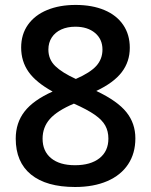

<svg xmlns="http://www.w3.org/2000/svg" viewBox="-20 -745 611 775"><path d="M43.5 -185.5Q43.5 -249 79.1 -294.9Q114.7 -340.8 192.4 -375.5Q125 -412.6 95.2 -455.1Q65.4 -497.6 65.4 -553.2Q65.4 -606.4 93 -645.3Q120.6 -684.1 170.4 -704.6Q220.2 -725.1 285.2 -725.1Q352.1 -725.1 401.4 -704.3Q450.7 -683.6 477.3 -644.5Q503.9 -605.5 503.9 -552.2Q503.9 -496.1 471.4 -453.6Q439 -411.1 368.7 -377.9Q454.1 -337.4 490.2 -292.2Q526.4 -247.1 526.4 -186.5Q526.4 -126 497.1 -81.8Q467.8 -37.6 412.8 -13.9Q357.9 9.8 283.2 9.8Q167 9.8 105.2 -40.5Q43.5 -90.8 43.5 -185.5ZM417.5 -185.5Q417.5 -215.3 405 -238Q392.6 -260.7 362.5 -281.7Q332.5 -302.7 278.3 -326.7Q210.4 -297.9 181.2 -264.6Q151.9 -231.4 151.9 -185.1Q151.9 -134.8 186.3 -106.4Q220.7 -78.1 282.7 -78.1Q345.7 -78.1 381.6 -106.4Q417.5 -134.8 417.5 -185.5ZM393.6 -544.9Q393.6 -586.9 363.5 -612.1Q333.5 -637.2 284.2 -637.2Q252 -637.2 227.3 -626Q202.6 -614.7 189 -593.8Q175.3 -572.8 175.3 -544.9Q175.3 -505.4 202.9 -478.5Q230.5 -451.7 286.1 -426.3Q344.2 -451.7 368.9 -479.2Q393.6 -506.8 393.6 -544.9Z"/></svg>

Font: Viking Open Sans Light
Style: Bold
Weight: 600
Foundry: Ascender Corporation
Version: Version 2.001